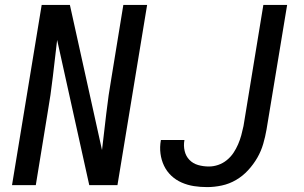

<svg xmlns="http://www.w3.org/2000/svg" viewBox="-20 -755 1240 783"><path d="M29 0 150 -735H265L396 -143Q405 -218 413.5 -292.5Q422 -367 435 -441L483 -735H580L459 0H344L213 -592Q204 -517 195.5 -442.5Q187 -368 174 -294L126 0ZM825 8Q797 8 771 4Q745 0 721 -10.5Q697 -21 678.5 -38.5Q660 -56 649 -79Q638 -102 634.5 -128.5Q631 -155 636 -183V-184H732V-183Q728 -161 733 -139.5Q738 -118 752.5 -103Q767 -88 788 -82Q809 -76 832 -76Q851 -76 870 -82.5Q889 -89 905 -102Q921 -115 932 -131.5Q943 -148 951 -166.5Q959 -185 964 -203.5Q969 -222 973 -241L1054 -735H1151L1067 -227Q1062 -198 1053.5 -168.5Q1045 -139 1029.5 -112Q1014 -85 992 -61Q970 -37 942.5 -21Q915 -5 884.5 1.5Q854 8 825 8Z"/></svg>

Font: Iosevka Aile Medium
Style: Italic
Weight: 500
Italic angle: -9°
Designer: Belleve Invis
Foundry: Belleve Invis
Version: Version 31.1.0; ttfautohint (v1.8.4)